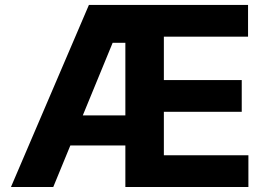

<svg xmlns="http://www.w3.org/2000/svg" viewBox="-20 -747 1070 767"><path d="M23.8 0 335.2 -727.3H970.9V-600.5H634.6V-427.2H945.7V-300.4H634.6V-126.8H972.3V0H480.8V-165.8H261L192.8 0ZM310.7 -285.9H480.8V-576H430Z"/></svg>

Font: Inter Zeller
Style: Bold
Weight: 700
Designer: Rasmus Andersson; Joe Bland
Foundry: zeller
Version: Version 3.015;git-dec3a8cb1